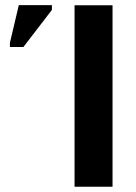

<svg xmlns="http://www.w3.org/2000/svg" viewBox="-20 -708 514 728"><path d="M406.7 -688V0H262.7V-688ZM176.8 -670.4 68.8 -529.8H17.6V-545.9L51.3 -688.5H176.8Z"/></svg>

Font: Arimo
Style: Bold
Weight: 700
Designer: Steve Matteson
Foundry: Monotype Imaging Inc.
Version: Version 1.33